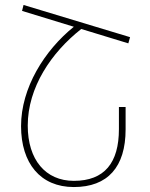

<svg xmlns="http://www.w3.org/2000/svg" viewBox="-20 -745 605 775"><path d="M75 -725 69 -701 278 -637C159 -541 65 -390 65 -236C65 -86 143 10 278 10C415 10 487 -71 487 -223V-313H460V-224C460 -88 402 -15 278 -15C164 -15 92 -100 92 -238C92 -392 187 -533 308 -628L498 -570L505 -595Z"/></svg>

Font: Noto Sans Armenian SemiCondensed Thin
Style: Regular
Weight: 100
Width: 4
Designer: Monotype Design Team
Foundry: Monotype Imaging Inc.
Version: Version 2.008